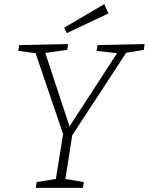

<svg xmlns="http://www.w3.org/2000/svg" viewBox="-20 -908 719 928"><path d="M153 0 157 -28 250 -43 285 -260 152 -651 68 -662 73 -690 309 -695 305 -667 199 -652 316 -297 546 -651 447 -662 451 -690 679 -695 675 -667 590 -653 329 -254 296 -43 385 -28 381 0ZM303 -748 290 -774 484 -888 504 -843Z"/></svg>

Font: Bitter Light
Style: Italic
Weight: 300
Italic angle: -9°
Designer: Sol Matas, and Bitter project Authors
Foundry: Sol Matas
Version: Version 2.001